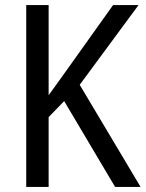

<svg xmlns="http://www.w3.org/2000/svg" viewBox="-20 -734 572 754"><path d="M532 0H432L232 -337L171 -274V0H83V-714H171V-360Q190 -386 212.5 -417.5Q235 -449 260 -484L424 -714H524L293 -401Z"/></svg>

Font: Noto Sans Display SemiCondensed
Style: Regular
Weight: 400
Width: 4
Version: Version 2.003